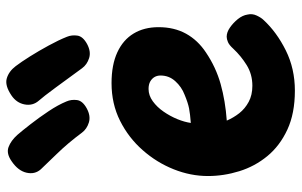

<svg xmlns="http://www.w3.org/2000/svg" viewBox="-186 -726 916 583"><g transform="rotate(-90 271.5 -434.0)"><path d="M288.2 3.9Q219.2 3.9 170 -18.9Q120.8 -41.7 89.6 -79.6Q58.4 -117.4 43.7 -164.7Q29 -212 29 -260Q29 -312.6 49.5 -364.1Q70 -415.7 107.7 -458.4Q145.3 -501.2 196.8 -527Q248.3 -552.8 311.1 -552.8Q366.6 -552.8 404.5 -535.3Q442.4 -517.8 461.7 -485.8Q481 -453.9 481 -410Q481 -362.6 461.2 -326.6Q441.3 -290.7 404.1 -266.1Q359.3 -235.8 308.2 -221.5Q257 -207.2 197.3 -202.9Q206.1 -182.4 219.8 -164.9Q233.6 -147.4 254.3 -136.3Q275 -125.2 303.1 -125.2Q337.8 -125.2 365.7 -142.4Q393.6 -159.7 415.4 -183Q426.9 -195.7 435.9 -199.4Q445 -203.2 452 -203.2Q465.6 -203.2 479.8 -193.3Q494.1 -183.4 505.6 -169.2Q517 -154.9 519.3 -139.8Q522.7 -125.6 516.2 -111.8Q509.7 -98.1 502.7 -91.1Q465.7 -51.1 410.3 -23.6Q355 3.9 288.2 3.9ZM190.2 -312.1Q217 -314.1 234.3 -317.4Q251.6 -320.8 276.1 -331.1Q299.8 -340.2 317 -359.3Q334.2 -378.3 334.2 -404Q334.2 -414.1 329.7 -422.1Q325.1 -430.1 316.1 -435.3Q307.1 -440.4 293.3 -440.4Q273.8 -440.4 256.1 -427.6Q238.3 -414.7 224.7 -395Q211 -375.3 201.9 -353.3Q192.9 -331.2 190.2 -312.1ZM356.3 -642.3Q324.9 -685.6 297.4 -722.8Q270 -760 257.7 -773.8Q241.7 -792.2 246.4 -816.8Q251.1 -841.4 273.7 -856.7Q304.2 -877.3 325.6 -870.9Q346.9 -864.6 362.7 -843.8Q375.2 -827.4 392.1 -800.6Q408.9 -773.8 425.2 -743.8Q441.6 -713.9 451.8 -688.3Q457.8 -673.6 455.4 -656.6Q453 -639.7 429.7 -627Q406.7 -614.7 387.1 -620.9Q367.4 -627.1 356.3 -642.3ZM160.7 -642.6Q128.8 -685.6 95.4 -719.8Q62 -754 49.4 -767.6Q33.4 -785.6 39.1 -810.9Q44.8 -836.2 73 -855.6Q97.1 -872.8 116.8 -865.6Q136.4 -858.4 154 -838.7Q166.8 -823.9 186.7 -798.3Q206.6 -772.7 225.8 -743.9Q245 -715.2 255.4 -689.9Q261.9 -675.1 259.7 -657.9Q257.6 -640.8 234.4 -628.1Q211.4 -615.6 191.7 -621.6Q172 -627.6 160.7 -642.6Z"/></g></svg>

Font: Playpen Sans
Style: Regular
Weight: 400
Designer: Laura Meseguer, Veronika Burian, José Scaglione, Kostas Bartsokas, Vera Evstafieva, Tom Grace, Yorlmar Campos
Foundry: TypeTogether
Version: Version 2.000